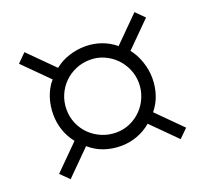

<svg xmlns="http://www.w3.org/2000/svg" viewBox="-100 -814 809 767"><g transform="rotate(-20 305.0 -430.0)"><path d="M463.9 -428.2Q463.9 -459.5 451.9 -487.3Q439.9 -515.1 419.4 -536.1Q398.9 -557.1 371.1 -569.6Q343.3 -582 312 -582Q279.3 -582 251 -570.1Q222.7 -558.1 201.4 -537.1Q180.2 -516.1 168 -487.8Q155.8 -459.5 155.8 -426.8Q155.8 -394.5 168 -366.5Q180.2 -338.4 201.4 -317.6Q222.7 -296.9 251.2 -284.9Q279.8 -272.9 312 -272.9Q343.8 -272.9 371.6 -285.4Q399.4 -297.9 419.9 -319.1Q440.4 -340.3 452.1 -368.4Q463.9 -396.5 463.9 -428.2ZM543.9 -160.2 440.9 -263.2Q413.6 -239.7 380.1 -227.8Q346.7 -215.8 312 -215.8Q274.4 -215.8 240.7 -227.3Q207 -238.8 179.2 -263.2L76.2 -160.2L40 -195.8L143.1 -298.8Q121.1 -326.2 110.1 -358.9Q99.1 -391.6 99.1 -426.8Q99.1 -444.3 101.8 -462.2Q104.5 -480 110.1 -497.1Q115.7 -514.2 124.3 -530Q132.8 -545.9 145 -559.1L40 -664.1L76.2 -700.2L181.2 -595.2Q208 -617.2 242.4 -628.2Q276.9 -639.2 312 -639.2Q346.7 -639.2 379.4 -627.7Q412.1 -616.2 438 -594.2L543.9 -700.2L580.1 -664.1L476.1 -560.1Q497.1 -533.7 509 -498.5Q521 -463.4 521 -428.2Q521 -392.6 510.3 -359.4Q499.5 -326.2 477.1 -298.8L580.1 -195.8Z"/></g></svg>

Font: Charis SIL Eur
Style: Bold
Weight: 700
Foundry: SIL International
Version: Version 5.000